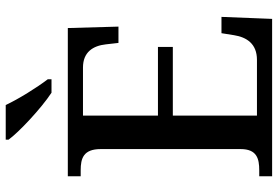

<svg xmlns="http://www.w3.org/2000/svg" viewBox="-170 -801 971 671"><g transform="rotate(-90 315.5 -465.5)"><path d="M327 -771H374V-784C345 -822 305 -886 284 -931H163V-921C188 -886 272 -807 327 -771ZM35 0H585L592 -177H535L528 -133C521 -89 498 -53 442 -53H247V-347H487V-399H247V-661H415C469 -661 491 -626 496 -581L501 -537H558L553 -714H35V-669H56C97 -669 130 -660 130 -599V-110C130 -53 96 -45 56 -45H35Z"/></g></svg>

Font: Noto Serif Medium
Style: Regular
Weight: 500
Designer: Monotype Design Team
Foundry: Monotype Imaging Inc.
Version: Version 2.013